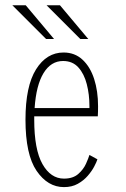

<svg xmlns="http://www.w3.org/2000/svg" viewBox="-20 -716 490 746"><path d="M228.5 11Q165.5 11 122.2 -52.2Q79 -115.5 79 -251Q79 -381 120 -446.5Q161 -512 227 -512Q270.5 -512 300.5 -484.2Q330.5 -456.5 345.8 -409.2Q361 -362 361 -303.5Q361 -294 360.8 -283.5Q360.5 -273 360 -264H113Q113 -257.5 113 -251Q113 -135 145 -78.5Q177 -22 228.5 -22Q263.5 -22 284 -40Q304.5 -58 314.2 -80Q324 -102 327.5 -114L358.5 -97Q355.5 -87 346.2 -69.2Q337 -51.5 321 -33Q305 -14.5 282.2 -1.8Q259.5 11 228.5 11ZM225 -479Q178 -479 149.2 -432Q120.5 -385 114.5 -296H327.5V-304Q327.5 -349 317.2 -389Q307 -429 284.5 -454Q262 -479 225 -479ZM292 -564.5 161 -695.5H213L323 -564.5ZM159 -564.5 28 -695.5H80L190 -564.5Z"/></svg>

Font: Trispace Condensed Thin
Style: Regular
Weight: 100
Width: 3
Designer: Tyler Finck
Foundry: Etcetera Type Company
Version: Version 1.210; ttfautohint (v1.8.3)